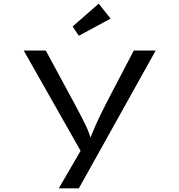

<svg xmlns="http://www.w3.org/2000/svg" viewBox="-20 -802 983 1052"><path d="M302 230 444 -14V64L110 -525H231L386 -238Q423 -170 448 -118.5Q473 -67 481 -28H468Q482 -66 505.5 -119Q529 -172 563 -238L713 -525H833L537 6L412 230ZM412 -606 378 -657 521 -782 586 -700Z"/></svg>

Font: Lexend Zetta
Style: Regular
Weight: 400
Designer: Bonnie Shaver-Troup, Thomas Jockin
Foundry: Lexend
Version: Version 1.007